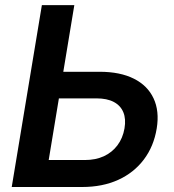

<svg xmlns="http://www.w3.org/2000/svg" viewBox="-20 -748 695 768"><path d="M189.9 -460.9H378.4Q460.4 -460.9 515.4 -433.3Q570.3 -405.8 594.2 -354.7Q618.2 -303.7 606.9 -234.4Q595.2 -162.6 555.4 -109.9Q515.6 -57.1 452.9 -28.6Q390.1 0 308.6 0H26.9L147.5 -727.5H277.3L174.8 -107.9H319.3Q362.3 -107.9 395.3 -123Q428.2 -138.2 449.7 -166.7Q471.2 -195.3 478 -234.4Q484.4 -272 473.4 -298.8Q462.4 -325.7 435.3 -340.1Q408.2 -354.5 365.7 -354.5H172.4Z"/></svg>

Font: Inter 16pt SemiBold
Style: Italic
Weight: 600
Italic angle: -9.3988°
Version: Version 4.001;git-66647c0bb